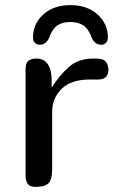

<svg xmlns="http://www.w3.org/2000/svg" viewBox="-20 -731 444 751"><path d="M365 -420H332Q257 -420 220.5 -383Q184 -346 184 -295V-71Q184 -28 169.5 -14Q155 0 120 0Q97 0 88.5 -11.5Q80 -23 80 -47V-459Q80 -483 90 -492.5Q100 -502 123 -502Q151 -502 166.5 -480.5Q182 -459 182 -416V-391H184Q213 -437 250 -469.5Q287 -502 345 -502H357Q382 -502 392.5 -491Q403 -480 404 -459Q404 -420 365 -420ZM255 -711Q190 -711 149.5 -674.5Q109 -638 109 -584Q109 -572 116 -564Q123 -556 136 -556Q148 -556 157.5 -563.5Q167 -571 172 -583Q185 -619 205 -632Q225 -645 255 -645Q285 -645 305.5 -632Q326 -619 339 -583Q344 -571 353.5 -563.5Q363 -556 375 -556Q388 -556 395 -564Q402 -572 402 -584Q402 -638 361.5 -674.5Q321 -711 255 -711Z"/></svg>

Font: Marmelad for Arash.Academy
Style: Regular
Weight: 400
Designer: Manvel Shmavonyan
Foundry: Cyreal
Version: Version 1.110;Glyphs 3.2 (3202)